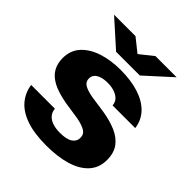

<svg xmlns="http://www.w3.org/2000/svg" viewBox="-200 -862 1007 1007"><g transform="rotate(45 303.5 -358.5)"><path d="M303 10Q213 10 153 -11Q93 -32 61 -70.5Q29 -109 22 -159H198Q200 -136 213.5 -120Q227 -104 250.5 -96Q274 -88 306 -88Q355 -88 378 -103.5Q401 -119 401 -145Q401 -172 379.5 -185Q358 -198 317 -206L218 -221Q151 -233 112 -254Q73 -275 56 -305.5Q39 -336 39 -375Q39 -433 74 -471Q109 -509 167.5 -528Q226 -547 298 -547Q375 -547 433 -528.5Q491 -510 526 -474Q561 -438 568 -385H400Q398 -409 383.5 -423Q369 -437 347 -444Q325 -451 299 -451Q270 -451 250.5 -444Q231 -437 221.5 -425.5Q212 -414 212 -397Q212 -374 231 -361.5Q250 -349 293 -341L389 -327Q445 -318 488.5 -299.5Q532 -281 557 -248Q582 -215 582 -162Q582 -104 546.5 -65.5Q511 -27 448.5 -8.5Q386 10 303 10ZM214 -597 69 -727H228L302 -668L376 -727H533L390 -597Z"/></g></svg>

Font: Hubot Sans SemiExpanded
Style: Bold
Weight: 700
Width: 6
Designer: Deni Anggara
Foundry: GitHub, Inc., Subsidiary of Microsoft Corporation
Version: Version 2.000